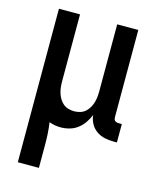

<svg xmlns="http://www.w3.org/2000/svg" viewBox="-111 -597 722 888"><g transform="rotate(15 250.0 -152.5)"><path d="M60 215V-520H161V-200Q161 -186 162.5 -172Q164 -158 168 -144.5Q172 -131 179.5 -118.5Q187 -106 197.5 -97Q208 -88 222 -84Q236 -80 250 -80Q264 -80 278 -84Q292 -88 302.5 -97Q313 -106 320.5 -118.5Q328 -131 332 -144.5Q336 -158 337.5 -172Q339 -186 339 -200V-520H440V-103Q440 -98 441 -93.5Q442 -89 445.5 -86Q449 -83 453.5 -81.5Q458 -80 463 -80H479V8H463Q441 8 420 3.5Q399 -1 381 -13.5Q363 -26 352.5 -45.5Q342 -65 340 -86Q332 -66 319.5 -48Q307 -30 290 -17Q273 -4 252 2Q231 8 209 8Q195 8 181 5.5Q167 3 154 -2Q158 25 159.5 52.5Q161 80 161 107V215Z"/></g></svg>

Font: Zed Sans Semibold
Style: Regular
Weight: 600
Designer: Belleve Invis
Foundry: Belleve Invis
Version: Version 1.0.0; ttfautohint (v1.8.4)